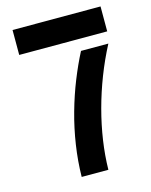

<svg xmlns="http://www.w3.org/2000/svg" viewBox="-107 -770 662 841"><g transform="rotate(-15 223.5 -350.0)"><path d="M158 0Q159 -71 170 -143.5Q181 -216 200.5 -285.5Q220 -355 245 -417.5Q270 -480 298 -534H422Q389 -471 363 -404Q337 -337 318.5 -268Q300 -199 290 -131.5Q280 -64 279 0ZM32 -587V-700H431V-587Z"/></g></svg>

Font: Stick No Bills
Style: Bold
Weight: 700
Version: Version 2.000